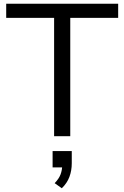

<svg xmlns="http://www.w3.org/2000/svg" viewBox="-20 -725 661 1022"><path d="M268 0V-630H13V-705H609V-630H354V0ZM309 277 271 250Q294 226 302.5 203Q311 180 311 155L330 166H260V79H362V144Q362 183 349.5 216.5Q337 250 309 277Z"/></svg>

Font: Nunito Sans 10pt
Style: Regular
Weight: 400
Designer: Vernon Adams
Foundry: Vernon Adams
Version: Version 3.101;gftools[0.9.27]